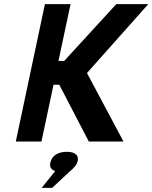

<svg xmlns="http://www.w3.org/2000/svg" viewBox="-20 -690 743 936"><path d="M199 -670 57 0H182L241 -277H269L413 0H582L404 -334L703 -670H547L293 -393H265L324 -670ZM183 226H234L318 148C341 128 354 114 357 100L358 98C366 68 347 50 306 50C263 50 234 69 227 98L226 100C220 122 228 137 249 144Z"/></svg>

Font: LT Wave Mono Bold
Style: Italic
Weight: 700
Designer: Daniel Lyons
Version: Version 2.5 (Glyphs App)